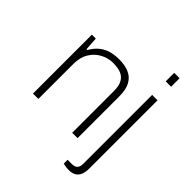

<svg xmlns="http://www.w3.org/2000/svg" viewBox="-241 -876 1212 1212"><g transform="rotate(45 364.5 -270.5)"><path d="M73 0V-526H108L114 -437H121Q145 -478 174.5 -500Q204 -522 237 -530Q270 -538 306 -538Q356 -538 393 -522.5Q430 -507 450.5 -471Q471 -435 471 -373V0H423V-373Q423 -411 413 -435Q403 -459 385.5 -472Q368 -485 344.5 -490Q321 -495 294 -495Q251 -495 211 -474Q171 -453 146 -412.5Q121 -372 121 -313V0ZM611 -647V-723H659V-647ZM572 182Q563 182 554 181Q545 180 537 178.5Q529 177 523 175V141H562Q587 141 599 128Q611 115 611 90V-526H659V85Q659 111 651.5 133.5Q644 156 625 169Q606 182 572 182Z"/></g></svg>

Font: Archivo Thin
Style: Regular
Weight: 250
Designer: Hector Gatti
Foundry: Omnibus-Type
Version: Version 2.001